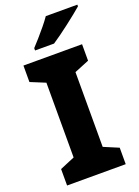

<svg xmlns="http://www.w3.org/2000/svg" viewBox="-172 -1003 777 1074"><g transform="rotate(-20 216.5 -465.5)"><path d="M382 0H33V-98L121 -135V-580L33 -616V-714H382V-616L294 -580V-135L382 -98ZM433 -921Q417 -907 392 -887Q367 -867 338.5 -845Q310 -823 283 -803.5Q256 -784 236 -771H123V-785Q140 -803 162.5 -828.5Q185 -854 207.5 -881.5Q230 -909 245 -931H433Z"/></g></svg>

Font: Noto Sans Thaana ExtraBold
Style: Regular
Weight: 800
Designer: David Williams
Foundry: Google Inc.
Version: Version 3.001; ttfautohint (v1.8.4.7-5d5b)